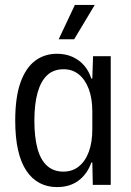

<svg xmlns="http://www.w3.org/2000/svg" viewBox="-20 -753 535 782"><path d="M212 9Q173 9 141.5 -7.5Q110 -24 87.5 -57.5Q65 -91 53.5 -142Q42 -193 42 -262Q42 -357 63.5 -417Q85 -477 123 -505.5Q161 -534 212 -534Q247 -534 275 -521.5Q303 -509 322.5 -486.5Q342 -464 352 -433H356L359 -524H431V0H358L356 -91H352Q336 -45 300.5 -18Q265 9 212 9ZM238 -54Q275 -54 301.5 -75.5Q328 -97 342 -135.5Q356 -174 356 -226V-299Q356 -352 341.5 -390.5Q327 -429 301 -450Q275 -471 239 -471Q198 -471 172 -446.5Q146 -422 133 -375.5Q120 -329 120 -262Q120 -195 132.5 -148.5Q145 -102 171.5 -78Q198 -54 238 -54ZM219 -593 285 -733H366L282 -593Z"/></svg>

Font: Mona Sans SemiCondensed
Style: Regular
Weight: 400
Width: 4
Designer: Deni Anggara
Foundry: GitHub
Version: Version 2.000